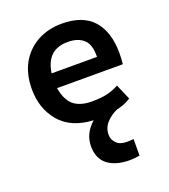

<svg xmlns="http://www.w3.org/2000/svg" viewBox="-132 -566 796 905"><g transform="rotate(-20 266.0 -113.5)"><path d="M487.3 -192.4Q404.3 -192.4 157.2 -192.4Q168 -130.9 200.2 -103.5Q233.4 -77.1 291 -77.1Q338.9 -77.1 370.1 -85Q401.4 -92.8 426.8 -107.4Q438.5 -81.1 460 -30.3Q431.6 -10.7 387.7 -1Q355.5 13.7 333 38.1Q310.5 63.5 310.5 97.7Q310.5 122.1 328.1 139.6Q344.7 158.2 380.9 158.2Q400.4 158.2 414.1 156.2Q414.1 183.6 414.1 239.3Q383.8 244.1 365.2 244.1Q295.9 244.1 254.9 213.9Q213.9 182.6 213.9 120.1Q213.9 56.6 267.6 8.8Q156.2 2.9 99.6 -64.5Q43.9 -130.9 43.9 -228.5Q43.9 -301.8 74.2 -357.4Q105.5 -412.1 159.2 -441.4Q212.9 -470.7 281.2 -470.7Q386.7 -470.7 438.5 -412.1Q490.2 -353.5 490.2 -248Q490.2 -220.7 487.3 -192.4ZM358.4 -353.5Q330.1 -379.9 278.3 -379.9Q172.9 -379.9 157.2 -266.6Q233.4 -266.6 384.8 -266.6Q385.7 -329.1 358.4 -353.5Z"/></g></svg>

Font: Alata=Ham
Style: Regular
Weight: 400
Designer: Spyros Zevelakis, Eben Sorkin
Version: Version 1.004